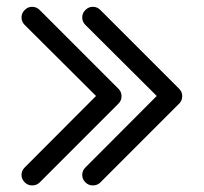

<svg xmlns="http://www.w3.org/2000/svg" viewBox="-20 -551 605 570"><path d="M43.9 -499.5Q43.9 -511.7 53.2 -521.2Q62.5 -530.8 75.2 -530.8Q88.4 -530.8 97.7 -521.5L332 -287.1Q340.8 -278.3 340.8 -265.6Q340.8 -252.4 332 -243.7L97.7 -9.3Q88.9 -0.5 75.2 -0.5Q62.5 -0.5 53.2 -9.8Q43.9 -19 43.9 -31.7Q43.9 -44.4 53.2 -53.7L265.1 -266.1L53.2 -477.1Q43.9 -486.3 43.9 -499.5ZM224.1 -499.5Q224.1 -511.7 233.4 -521.2Q242.7 -530.8 255.4 -530.8Q268.6 -530.8 277.8 -521.5L512.2 -287.1Q521 -278.3 521 -265.6Q521 -252.4 512.2 -243.7L277.8 -9.3Q269 -0.5 255.4 -0.5Q242.7 -0.5 233.4 -9.8Q224.1 -19 224.1 -31.7Q224.1 -44.4 233.4 -53.7L445.3 -266.1L233.4 -477.1Q224.1 -486.3 224.1 -499.5Z"/></svg>

Font: Fandogh
Style: Regular
Weight: 400
Designer: Amin Abedi
Version: Version 1.00